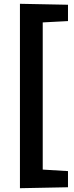

<svg xmlns="http://www.w3.org/2000/svg" viewBox="-20 -881 388 1011"><path d="M85 110V-861L338 -856V-770L205 -763V12L338 20V105Z"/></svg>

Font: Bitter Thin
Style: Bold
Weight: 700
Version: Version 3.021